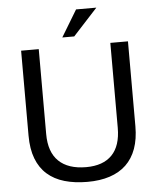

<svg xmlns="http://www.w3.org/2000/svg" viewBox="-61 -959 843 1027"><g transform="rotate(-5 361.0 -446.0)"><path d="M647.9 -257.8Q647.9 -189.5 629.4 -137.9Q610.8 -86.4 575 -52.2Q539.1 -18.1 486.8 -1Q434.6 16.1 367.2 16.1Q298.3 16.1 243.9 0.2Q189.5 -15.6 151.6 -49.1Q113.8 -82.5 94 -134.3Q74.2 -186 74.2 -257.8V-713.9H168.9V-257.8Q168.9 -161.1 219.7 -112.1Q270.5 -63 367.2 -63Q458 -63 505.6 -112.1Q553.2 -161.1 553.2 -257.8V-713.9H647.9ZM495.1 -908.2 363.8 -765.1H299.8L386.2 -908.2Z"/></g></svg>

Font: XB Khoramshahr
Style: Regular
Weight: 400
Designer: Behnam
Foundry: Irmug
Version: Version 8.005 2009